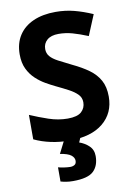

<svg xmlns="http://www.w3.org/2000/svg" viewBox="-103 -788 756 1091"><g transform="rotate(-10 275.5 -242.0)"><path d="M511 -198Q511 -103 442.5 -46.5Q374 10 248 10Q193 10 141.5 -1Q90 -12 46 -33V-174Q97 -152 151.5 -133.5Q206 -115 260 -115Q316 -115 339.5 -136.5Q363 -158 363 -191Q363 -218 344.5 -237Q326 -256 295 -272.5Q264 -289 224 -308Q199 -320 170 -336.5Q141 -353 114.5 -377.5Q88 -402 71 -437Q54 -472 54 -521Q54 -585 83.5 -630.5Q113 -676 167.5 -700Q222 -724 296 -724Q352 -724 402.5 -711Q453 -698 508 -674L459 -556Q410 -576 371 -587Q332 -598 291 -598Q248 -598 225 -578Q202 -558 202 -526Q202 -501 217 -483.5Q232 -466 262 -450Q292 -434 337 -412Q392 -386 430.5 -358Q469 -330 490 -292Q511 -254 511 -198ZM379 122Q379 178 346.5 209Q314 240 228 240Q206 240 188.5 237Q171 234 157 230V148Q171 152 191.5 155Q212 158 227 158Q241 158 251.5 151.5Q262 145 262 128Q262 110 244 96Q226 82 181 75L219 0H313L300 30Q330 40 354.5 62.5Q379 85 379 122Z"/></g></svg>

Font: Noto Sans Sora Sompeng
Style: Bold
Weight: 700
Designer: Monotype Design Team. David Williams.
Foundry: Monotype Imaging Inc.
Version: Version 2.101